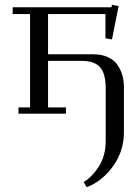

<svg xmlns="http://www.w3.org/2000/svg" viewBox="-20 -469 577 792"><path d="M32.2 -411.1V-439H439.9L441.9 -449.2L469.2 -443.8L441.9 -306.2L415 -311V-411.1H178.2V-245.1H363.8Q399.4 -245.1 425.3 -233.2Q451.2 -221.2 464.8 -200.9Q478.5 -180.7 484.9 -158Q491.2 -135.3 491.2 -108.9V76.2Q491.2 154.3 446.3 216.6Q401.4 278.8 337.9 303.2L325.2 282.2Q362.8 258.3 389.4 215.1Q416 171.9 416 111.8V-104Q416 -165.5 392.8 -191.7Q369.6 -217.8 317.9 -217.8H178.2V-25.9H252V0H56.2V-25.9H104V-411.1Z"/></svg>

Font: Dehuti Alt
Style: Book
Weight: 400
Version: Version 1.2